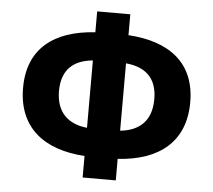

<svg xmlns="http://www.w3.org/2000/svg" viewBox="-54 -816 985 889"><g transform="rotate(5 439.0 -372.0)"><path d="M362 14H516V-86C709 -98 828 -193 828 -376C828 -558 709 -649 516 -661V-758H362V-661C170 -649 51 -558 51 -376C51 -193 170 -98 362 -86ZM218 -376C218 -476 274 -522 362 -530V-217C274 -226 218 -276 218 -376ZM661 -376C661 -275 605 -226 516 -217V-530C605 -522 661 -476 661 -376Z"/></g></svg>

Font: Noto Sans JP Black
Style: Regular
Weight: 900
Designer: Ryoko NISHIZUKA 西塚涼子 (kana, bopomofo & ideographs); Paul D. Hunt (Latin, Greek & Cyrillic); Sandoll Communications 산돌커뮤니
Foundry: Adobe
Version: Version 2.002;hotconv 1.0.116;makeotfexe 2.5.65601